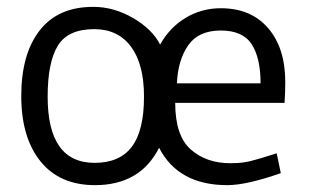

<svg xmlns="http://www.w3.org/2000/svg" viewBox="-20 -534 901 560"><path d="M255 -449Q178 -449 148.5 -400.5Q119 -352 119 -252Q119 -59 256 -59Q329 -59 364.5 -106Q400 -153 400 -252Q400 -347 362 -398Q324 -449 255 -449ZM447 -404Q475 -454 521.5 -482Q568 -510 624 -510Q712 -510 762 -452Q812 -394 812 -295Q812 -268 810 -234H491Q491 -138 536.5 -98Q582 -58 651 -58Q662 -58 671.5 -58.5Q681 -59 691.5 -60.5Q702 -62 708 -63.5Q714 -65 726.5 -68.5Q739 -72 744 -73.5Q749 -75 765 -80Q781 -85 787 -87L799 -29Q699 6 643 6Q500 6 444 -103Q389 6 257 6Q154 6 98 -63.5Q42 -133 42 -254Q42 -376 95.5 -445Q149 -514 252 -514Q312 -514 368 -481.5Q424 -449 447 -404ZM496 -291H740Q740 -365 714 -405Q688 -445 624 -445Q559 -445 529 -402Q499 -359 496 -291Z"/></svg>

Font: Gudea
Style: Regular
Weight: 400
Designer: Agustina Mingote
Foundry: Agustina Mingote
Version: Version 1.002